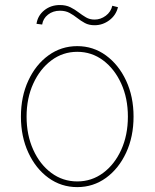

<svg xmlns="http://www.w3.org/2000/svg" viewBox="-20 -739 620 770"><path d="M289.8 11.4Q225.5 11.4 174.4 -25.7Q123.2 -62.9 93.6 -127Q63.9 -191.1 63.9 -271.3Q63.9 -351.9 93.6 -415.8Q123.2 -479.8 174.4 -516.9Q225.5 -554 289.8 -554Q354 -554 405 -516.7Q456 -479.4 485.8 -415.5Q515.6 -351.6 515.6 -271.3Q515.6 -191.1 486 -127Q456.3 -62.9 405.2 -25.7Q354 11.4 289.8 11.4ZM289.8 -11.4Q347.7 -11.4 393.6 -45.5Q439.6 -79.5 466.3 -138.5Q492.9 -197.4 492.9 -271.3Q492.9 -345.2 466.1 -403.9Q439.3 -462.7 393.5 -497Q347.7 -531.2 289.8 -531.2Q232.2 -531.2 186.3 -497Q140.3 -462.7 113.5 -403.9Q86.6 -345.2 86.6 -271.3Q86.6 -197.4 113.3 -138.5Q139.9 -79.5 185.9 -45.5Q231.9 -11.4 289.8 -11.4ZM149.1 -640.6 126.4 -643.5Q131.4 -676.8 157.7 -697.8Q183.9 -718.8 220.2 -718.8Q244.7 -718.8 262.4 -709.9Q280.2 -701 294.9 -689.6Q309.7 -678.3 324.8 -669.4Q339.8 -660.5 359.4 -660.5Q383.5 -660.5 404.1 -675.8Q424.7 -691.1 430.4 -715.9L453.1 -710.2Q445.3 -677.9 418.5 -657.8Q391.7 -637.8 359.4 -637.8Q336.6 -637.8 320.3 -646.7Q304 -655.5 289.6 -666.9Q275.2 -678.3 259.1 -687.1Q242.9 -696 220.2 -696Q192.5 -696 172.6 -680.4Q152.7 -664.8 149.1 -640.6Z"/></svg>

Font: Inter Thin BETA
Style: Regular
Weight: 100
Designer: Rasmus Andersson
Foundry: rsms
Version: Version 3.011;git-f93a4a705